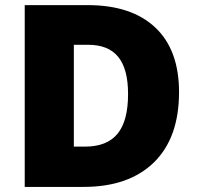

<svg xmlns="http://www.w3.org/2000/svg" viewBox="-20 -734 774 754"><path d="M683.1 -372.1C683.1 -482.9 651.9 -567.4 589.8 -626C527.3 -684.6 439 -713.9 324.2 -713.9H77.1V0H308.1C426.8 0 519 -32.2 585 -96.7C650.4 -161.1 683.1 -252.9 683.1 -372.1ZM482.9 -365.2C482.9 -225.1 430.2 -158.2 313 -158.2H270V-558.1H326.2C431.6 -558.1 482.9 -496.1 482.9 -365.2Z"/></svg>

Font: Sahel Black
Style: Bold
Weight: 900
Foundry: Saber Rastikerdar (saber.rastikerdar@gmail.com)
Version: Version 3.4.0